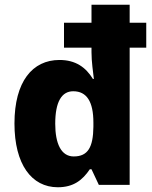

<svg xmlns="http://www.w3.org/2000/svg" viewBox="-20 -780 641 810"><path d="M224 10C290 10 328 -20 359 -66H366L397 0H527V-579H597V-684H527V-760H366V-684H250V-579H366V-560C366 -519 373 -474 376 -447H372C342 -496 299 -527 231 -527C117 -527 41 -436 41 -259C41 -87 113 10 224 10ZM291 -120C238 -120 213 -174 213 -258C213 -352 241 -395 289 -395C346 -395 374 -351 374 -263V-245C373 -159 351 -120 291 -120Z"/></svg>

Font: Noto Sans Lao Looped SemiCondensed ExtraBold
Style: Regular
Weight: 800
Width: 4
Designer: Mark Frömberg, Ben Mitchell
Foundry: The Fontpad Ltd
Version: Version 1.002